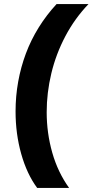

<svg xmlns="http://www.w3.org/2000/svg" viewBox="-20 -750 458 950"><path d="M164 180Q113 111 85 11.5Q57 -88 57 -199Q57 -274 70 -346Q83 -418 108 -485Q133 -552 171.5 -614Q210 -676 260 -730H418Q350 -659 303.5 -571Q257 -483 234 -387Q211 -291 211 -195Q211 -92 238.5 5Q266 102 322 180Z"/></svg>

Font: MuseoModerno
Style: Bold Italic
Weight: 700
Italic angle: -9°
Designer: Pablo Cosgaya, Héctor Gatti, Marcela Romero, and the Authors of The MuseoModerno Project.
Foundry: Omnibus-Type Team
Version: Version 1.003